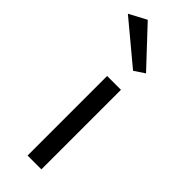

<svg xmlns="http://www.w3.org/2000/svg" viewBox="-277 -762 785 785"><g transform="rotate(45 115.0 -370.0)"><path d="M-30 -700 150 -550 195 -580 45 -740ZM90 -460V0H170V-460Z"/></g></svg>

Font: Jost
Style: Regular
Weight: 400
Version: Version 3.710